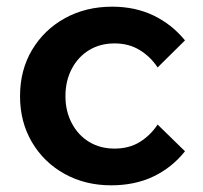

<svg xmlns="http://www.w3.org/2000/svg" viewBox="-20 -539 607 575"><path d="M452 -166 534 -86Q495 -37 439.5 -10.5Q384 16 313 16Q235 16 173 -18.5Q111 -53 75.5 -113.5Q40 -174 40 -251Q40 -329 76 -389.5Q112 -450 174.5 -484.5Q237 -519 316 -519Q385 -519 440 -492.5Q495 -466 534 -418L452 -337Q431 -369 398.5 -389Q366 -409 323 -409Q280 -409 247 -389Q214 -369 195 -333Q176 -297 176 -251Q176 -206 195 -170Q214 -134 247 -114Q280 -94 323 -94Q367 -94 399 -114Q431 -134 452 -166Z"/></svg>

Font: Wix Madefor Display
Style: Bold
Weight: 700
Designer: Dalton Maag Ltd
Foundry: Dalton Maag Ltd
Version: Version 3.100